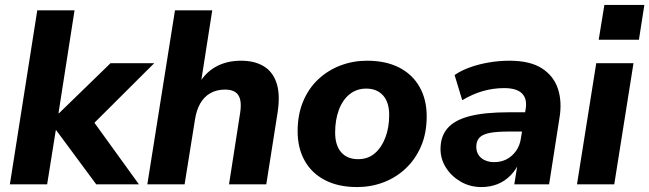

<svg xmlns="http://www.w3.org/2000/svg" viewBox="-20 -747 2631 778"><path d="M20 0 131 -705H282L217 -288H219L428 -491H605L339 -226L337 -285L543 0H370L208 -219H206L171 0Z M577 0 689 -705H840L792 -398H781Q806 -448 851 -474.5Q896 -501 957 -501Q1011 -501 1048 -479Q1085 -457 1100.5 -411Q1116 -365 1105 -292L1059 0H908L953 -289Q958 -321 953.5 -342Q949 -363 934 -373.5Q919 -384 892 -384Q858 -384 832.5 -369.5Q807 -355 791.5 -328Q776 -301 770 -262L728 0Z M1427 11Q1351 11 1297 -17Q1243 -45 1214.5 -96Q1186 -147 1186 -215Q1186 -283 1208.5 -336.5Q1231 -390 1270.5 -426.5Q1310 -463 1360.5 -482Q1411 -501 1467 -501Q1543 -501 1597 -473.5Q1651 -446 1680 -395Q1709 -344 1709 -276Q1709 -207 1686 -154Q1663 -101 1623.5 -64Q1584 -27 1533.5 -8Q1483 11 1427 11ZM1431 -102Q1471 -102 1498.5 -125.5Q1526 -149 1541.5 -189.5Q1557 -230 1557 -281Q1557 -333 1532 -360.5Q1507 -388 1464 -388Q1425 -388 1396.5 -365Q1368 -342 1353 -301.5Q1338 -261 1338 -210Q1338 -158 1362.5 -130Q1387 -102 1431 -102Z M1931 11Q1885 11 1847.5 -10.5Q1810 -32 1787.5 -67Q1765 -102 1765 -143Q1765 -195 1794 -228Q1823 -261 1884 -276.5Q1945 -292 2040 -292H2119L2107 -214H2043Q1994 -214 1965 -208.5Q1936 -203 1923 -189.5Q1910 -176 1910 -153Q1910 -123 1930.5 -106.5Q1951 -90 1982 -90Q2011 -90 2033.5 -102Q2056 -114 2071.5 -136Q2087 -158 2091 -188L2110 -305Q2117 -346 2095.5 -368Q2074 -390 2023 -390Q1979 -390 1937 -378Q1895 -366 1853 -341L1822 -443Q1848 -461 1884 -474Q1920 -487 1961.5 -494Q2003 -501 2044 -501Q2128 -501 2176 -470Q2224 -439 2241 -386.5Q2258 -334 2247 -269L2205 0H2064L2080 -100H2089Q2074 -62 2049.5 -37Q2025 -12 1995 -0.5Q1965 11 1931 11Z M2406 -586 2429 -727H2591L2569 -586ZM2318 0 2396 -491H2547L2469 0Z"/></svg>

Font: Nunito Sans 12pt ExtraLight ExtraBold
Style: Italic
Weight: 800
Italic angle: -9°
Version: Version 3.101;gftools[0.9.27]